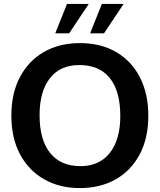

<svg xmlns="http://www.w3.org/2000/svg" viewBox="-20 -940 815 980"><path d="M387 20Q285 20 206 -24.5Q127 -69 82.5 -152Q38 -235 38 -350Q38 -464 82 -547Q126 -630 204.5 -675Q283 -720 388 -720Q495 -720 573.5 -674Q652 -628 694.5 -544.5Q737 -461 737 -350Q737 -234 692.5 -151Q648 -68 569.5 -24Q491 20 387 20ZM390 -92Q455 -92 500.5 -122.5Q546 -153 570 -210.5Q594 -268 594 -348Q594 -475 540.5 -541.5Q487 -608 385 -608Q287 -608 234.5 -540.5Q182 -473 182 -352Q182 -226 236 -159Q290 -92 390 -92ZM500 -920H611L511 -770H440ZM322 -920H433L333 -770H262Z"/></svg>

Font: Moderustic SemiBold
Style: Regular
Weight: 600
Designer: Tural Alisoy
Foundry: TAFT Foundry
Version: Version 2.120